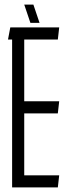

<svg xmlns="http://www.w3.org/2000/svg" viewBox="-20 -820 299 840"><path d="M239 -53 233 0H33V-647H15L25 -700H239L233 -647H86V-377H239L233 -324H86V-53ZM126 -800 153 -720H113L86 -800Z"/></svg>

Font: Karantina Light
Style: Regular
Weight: 300
Designer: Rony Koch
Foundry: Rony Koch
Version: Version 1.000; ttfautohint (v1.8.3)